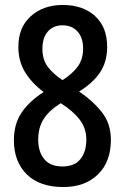

<svg xmlns="http://www.w3.org/2000/svg" viewBox="-20 -744 503 774"><path d="M235 10Q140 10 88 -41Q36 -92 36 -179Q36 -244 67 -290Q98 -336 156 -373Q107 -410 80.5 -454Q54 -498 54 -555Q54 -634 104.5 -679Q155 -724 233 -724Q314 -724 363 -679.5Q412 -635 412 -555Q412 -494 382.5 -451Q353 -408 299 -375Q354 -338 390.5 -292Q427 -246 427 -180Q427 -92 375 -41Q323 10 235 10ZM232 -421Q273 -447 294 -476.5Q315 -506 315 -548Q315 -592 292.5 -617Q270 -642 232 -642Q195 -642 173 -617Q151 -592 151 -548Q151 -504 172 -475.5Q193 -447 232 -421ZM232 -73Q281 -73 304.5 -103Q328 -133 328 -181Q328 -227 301 -262Q274 -297 225 -328Q177 -298 155.5 -263.5Q134 -229 134 -180Q134 -133 158 -103Q182 -73 232 -73Z"/></svg>

Font: Noto Sans Devanagari UI Condensed Medium
Style: Regular
Weight: 500
Width: 3
Designer: Jelle Bosma - Monotype Design Team
Foundry: Monotype Imaging Inc.
Version: Version 2.003